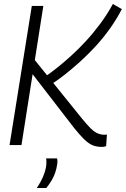

<svg xmlns="http://www.w3.org/2000/svg" viewBox="-20 -730 633 966"><path d="M28 0 140 -700H198L88 0ZM490 9Q467 9 446.5 1Q426 -7 404 -28.5Q382 -50 353 -86L133 -371L142 -444L392 -134Q419 -101 437.5 -83Q456 -65 472.5 -58.5Q489 -52 506 -52Q509 -52 512 -52.5Q515 -53 518 -53L514 5Q512 6 507 7.5Q502 9 497.5 9Q493 9 490 9ZM235 -304 205 -343Q233 -362 266.5 -388.5Q300 -415 337 -448.5Q374 -482 411.5 -522.5Q449 -563 484 -610Q519 -657 548 -710L593 -684Q566 -632 531.5 -584Q497 -536 458.5 -494.5Q420 -453 380.5 -417.5Q341 -382 304 -353Q267 -324 235 -304ZM212 67H267Q269 74 269 81Q269 88 268 95Q265 117 258 138Q251 159 239.5 178Q228 197 213 216H165Q186 185 198 155.5Q210 126 213 99Q214 89 213.5 81Q213 73 212 67Z"/></svg>

Font: Georama ExtraCondensed Thin Light
Style: Italic
Weight: 300
Italic angle: -9°
Version: Version 1.001